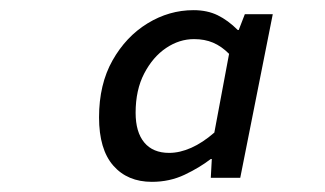

<svg xmlns="http://www.w3.org/2000/svg" viewBox="-20 -740 640 378"><path d="M279 -382Q231 -382 203 -414Q175 -446 175 -509Q175 -574 201.5 -621Q228 -668 270.5 -694Q313 -720 361 -720Q388 -720 408.5 -710Q429 -700 448 -681H450L462 -712H517L453 -390H395L397 -427H395Q373 -410 343.5 -396Q314 -382 279 -382ZM313 -439Q334 -439 356.5 -449Q379 -459 402 -479L431 -634Q416 -649 399.5 -656Q383 -663 362 -663Q333 -663 307 -645.5Q281 -628 264 -595.5Q247 -563 247 -518Q247 -480 264 -459.5Q281 -439 313 -439Z"/></svg>

Font: Source Code Pro ExtraLight Medium
Style: Italic
Weight: 500
Italic angle: -11°
Monospace: yes
Version: Version 1.016;hotconv 1.0.116;makeotfexe 2.5.65601